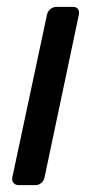

<svg xmlns="http://www.w3.org/2000/svg" viewBox="-20 -540 283 560"><path d="M35 0Q25 0 19.5 -6.5Q14 -13 16 -23L117 -497Q119 -507 127 -513.5Q135 -520 145 -520H193Q203 -520 207.5 -513.5Q212 -507 210 -497L110 -23Q108 -13 100.5 -6.5Q93 0 83 0Z"/></svg>

Font: Rubik
Style: Italic
Weight: 400
Italic angle: -12°
Designer: Hubert and Fischer
Foundry: Hubert and Fischer
Version: Version 2.300;gftools[0.9.30]